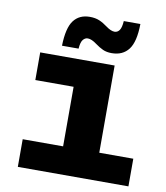

<svg xmlns="http://www.w3.org/2000/svg" viewBox="-84 -820 767 889"><g transform="rotate(10 300.0 -375.0)"><path d="M60 0V-130H250V-410H70V-540H420V-130H580V0ZM396 -594Q372 -594 354.5 -602Q337 -610 318 -624Q294 -642 276 -642Q263 -642 253.5 -630Q244 -618 242 -588H164Q166 -672 192.5 -707Q219 -742 268 -742Q294 -742 313 -734Q332 -726 352 -711Q375 -694 392 -694Q406 -694 415 -706.5Q424 -719 426 -750H504Q503 -666 475.5 -630Q448 -594 396 -594Z"/></g></svg>

Font: Geist Mono Black
Style: Regular
Weight: 900
Monospace: yes
Designer: Basement.studio, Andrés Briganti, Mateo Zaragoza
Foundry: Basement.studio, Vercel, Andrés Briganti, Guido Ferreyra, Mateo Zaragoza
Version: Version 1.500; ttfautohint (v1.8.4.7-5d5b)